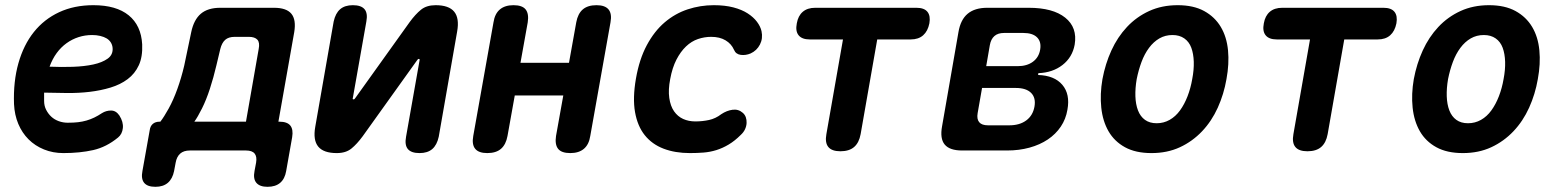

<svg xmlns="http://www.w3.org/2000/svg" viewBox="-20 -580 6040 740"><path d="M440 -135Q456 -110 453.5 -86.5Q451 -63 435 -50Q390 -13 339 -1.5Q288 10 224 10Q184 10 149.5 -4Q115 -18 90 -43Q65 -68 50.5 -102.5Q36 -137 34 -179Q31 -266 51 -336.5Q71 -407 110.5 -456.5Q150 -506 208 -533Q266 -560 340 -560Q428 -560 476 -521Q524 -482 528 -409Q530 -361 515 -328.5Q500 -296 472 -275Q444 -254 406 -242.5Q368 -231 325.5 -226Q283 -221 237.5 -221.5Q192 -222 150 -223V-191Q150 -172 158 -156.5Q166 -141 178 -130Q190 -119 206.5 -113Q223 -107 241 -107Q264 -107 281 -109Q298 -111 313.5 -115.5Q329 -120 343.5 -127Q358 -134 373 -144Q389 -154 408 -154Q427 -154 440 -135ZM171 -323Q216 -321 260.5 -322.5Q305 -324 339.5 -331.5Q374 -339 395 -354Q416 -369 414 -395Q413 -407 407 -416.5Q401 -426 391 -432Q381 -438 366.5 -441.5Q352 -445 335 -445Q308 -445 283 -437Q258 -429 236.5 -413.5Q215 -398 198.5 -375.5Q182 -353 171 -323Z M579 140Q548 140 535.5 124.5Q523 109 529 79L557 -78Q559 -94 569 -102.5Q579 -111 595 -111H598Q612 -129 630 -161.5Q648 -194 663.5 -237Q679 -280 690 -327L717 -456Q727 -504 754 -527Q781 -550 829 -550H1036Q1084 -550 1103 -527Q1122 -504 1114 -456L1053 -111H1057Q1087 -111 1099 -96Q1111 -81 1106 -51L1083 79Q1078 109 1060 124.5Q1042 140 1011 140Q981 140 968 124.5Q955 109 961 79L967 47Q971 24 961.5 12Q952 0 928 0H712Q688 0 674.5 12Q661 24 657 47L651 79Q645 109 627 124.5Q609 140 579 140ZM977 -391Q982 -416 972 -427Q962 -438 939 -438H885Q861 -438 848 -426.5Q835 -415 829 -391L814 -328Q803 -281 789 -238Q775 -195 758.5 -162Q742 -129 729 -111H928Z M1195 -91 1266 -497Q1273 -529 1291 -544.5Q1309 -560 1340 -560Q1372 -560 1385 -544.5Q1398 -529 1392 -497L1340 -203Q1339 -200 1339.5 -198.5Q1340 -197 1343 -197Q1345 -197 1346.5 -198.5Q1348 -200 1350 -203L1559 -495Q1581 -525 1602.5 -542.5Q1624 -560 1659 -560Q1710 -560 1730.5 -535Q1751 -510 1742 -459L1671 -53Q1664 -21 1646 -5.5Q1628 10 1597 10Q1565 10 1552 -5.5Q1539 -21 1545 -53L1597 -347Q1598 -350 1597 -351.5Q1596 -353 1594 -353Q1592 -353 1590.5 -351.5Q1589 -350 1587 -347L1378 -55Q1356 -25 1334.5 -7.5Q1313 10 1278 10Q1227 10 1206.5 -15Q1186 -40 1195 -91Z M1858 10Q1825 10 1811.5 -6.5Q1798 -23 1804 -56L1882 -494Q1887 -527 1906.5 -543.5Q1926 -560 1959 -560Q1993 -560 2006 -543.5Q2019 -527 2014 -494L1986 -338H2173L2201 -494Q2207 -527 2226 -543.5Q2245 -560 2279 -560Q2312 -560 2325.5 -543.5Q2339 -527 2333 -494L2255 -56Q2250 -23 2230.5 -6.5Q2211 10 2178 10Q2144 10 2131 -6.5Q2118 -23 2123 -56L2151 -212H1964L1936 -56Q1930 -23 1911 -6.5Q1892 10 1858 10Z M2431 -277Q2444 -352 2473 -406Q2502 -460 2542 -494Q2582 -528 2630.5 -544Q2679 -560 2731 -560Q2774 -560 2806.5 -551.5Q2839 -543 2861.5 -528.5Q2884 -514 2897.5 -496Q2911 -478 2915 -460Q2921 -432 2909 -408.5Q2897 -385 2873 -374Q2854 -366 2835 -368.5Q2816 -371 2809 -388Q2799 -411 2776.5 -424.5Q2754 -438 2721 -438Q2695 -438 2670 -429.5Q2645 -421 2624 -401Q2603 -381 2587 -350Q2571 -319 2563 -275Q2555 -234 2559.5 -202.5Q2564 -171 2578 -151Q2592 -131 2613 -121.5Q2634 -112 2660 -112Q2687 -112 2712.5 -117.5Q2738 -123 2760 -140Q2781 -154 2803.5 -157Q2826 -160 2843 -145Q2851 -138 2854.5 -128Q2858 -118 2857.5 -106Q2857 -94 2851.5 -82Q2846 -70 2835 -60Q2812 -37 2788.5 -23Q2765 -9 2741 -1.5Q2717 6 2691.5 8Q2666 10 2639 10Q2582 10 2537.5 -7Q2493 -24 2465 -59Q2437 -94 2427.5 -148Q2418 -202 2431 -277Z M3229 -428H3101Q3071 -428 3058 -444Q3045 -460 3051 -490Q3056 -519 3074 -534.5Q3092 -550 3122 -550H3512Q3542 -550 3554.5 -534.5Q3567 -519 3562 -490Q3556 -460 3538 -444Q3520 -428 3490 -428H3361L3297 -63Q3291 -30 3272 -13.5Q3253 3 3219 3Q3186 3 3172.5 -13.5Q3159 -30 3165 -63Z M3688 0Q3640 0 3621 -23Q3602 -46 3611 -94L3674 -456Q3682 -504 3709.5 -527Q3737 -550 3785 -550H3945Q4038 -550 4085.5 -512Q4133 -474 4122 -408Q4113 -359 4075 -329.5Q4037 -300 3982 -298L3981 -291Q4044 -289 4074.5 -253Q4105 -217 4094 -157Q4088 -121 4068.5 -92Q4049 -63 4018.5 -42.5Q3988 -22 3948 -11Q3908 0 3862 0ZM3765 -241 3748 -144Q3744 -121 3754 -109Q3764 -97 3788 -97H3870Q3910 -97 3935.5 -116Q3961 -135 3967 -169Q3973 -203 3954 -222Q3935 -241 3895 -241ZM3850 -453Q3826 -453 3812.5 -441Q3799 -429 3795 -406L3781 -325H3902Q3938 -325 3961 -342Q3984 -359 3989 -389Q3994 -419 3977 -436Q3960 -453 3924 -453Z M4418 10Q4357 10 4316 -12.5Q4275 -35 4252.5 -74Q4230 -113 4224.5 -165Q4219 -217 4229 -275Q4240 -334 4263.5 -385.5Q4287 -437 4323.5 -476Q4360 -515 4409 -537.5Q4458 -560 4519 -560Q4580 -560 4621 -537.5Q4662 -515 4685 -476.5Q4708 -438 4713 -386Q4718 -334 4707 -275Q4697 -217 4673.5 -165Q4650 -113 4613 -74Q4576 -35 4527.5 -12.5Q4479 10 4418 10ZM4438 -105Q4465 -105 4488 -118Q4511 -131 4528 -154.5Q4545 -178 4557 -209Q4569 -240 4575 -275Q4582 -311 4581 -342Q4580 -373 4571.5 -396Q4563 -419 4544.5 -432Q4526 -445 4499 -445Q4471 -445 4448.5 -432Q4426 -419 4408.5 -395.5Q4391 -372 4379.5 -341Q4368 -310 4361 -275Q4355 -240 4356 -209Q4357 -178 4366 -154.5Q4375 -131 4393 -118Q4411 -105 4438 -105Z M5029 -428H4901Q4871 -428 4858 -444Q4845 -460 4851 -490Q4856 -519 4874 -534.5Q4892 -550 4922 -550H5312Q5342 -550 5354.5 -534.5Q5367 -519 5362 -490Q5356 -460 5338 -444Q5320 -428 5290 -428H5161L5097 -63Q5091 -30 5072 -13.5Q5053 3 5019 3Q4986 3 4972.5 -13.5Q4959 -30 4965 -63Z M5618 10Q5557 10 5516 -12.5Q5475 -35 5452.5 -74Q5430 -113 5424.5 -165Q5419 -217 5429 -275Q5440 -334 5463.5 -385.5Q5487 -437 5523.5 -476Q5560 -515 5609 -537.5Q5658 -560 5719 -560Q5780 -560 5821 -537.5Q5862 -515 5885 -476.5Q5908 -438 5913 -386Q5918 -334 5907 -275Q5897 -217 5873.5 -165Q5850 -113 5813 -74Q5776 -35 5727.5 -12.5Q5679 10 5618 10ZM5638 -105Q5665 -105 5688 -118Q5711 -131 5728 -154.5Q5745 -178 5757 -209Q5769 -240 5775 -275Q5782 -311 5781 -342Q5780 -373 5771.5 -396Q5763 -419 5744.5 -432Q5726 -445 5699 -445Q5671 -445 5648.5 -432Q5626 -419 5608.5 -395.5Q5591 -372 5579.5 -341Q5568 -310 5561 -275Q5555 -240 5556 -209Q5557 -178 5566 -154.5Q5575 -131 5593 -118Q5611 -105 5638 -105Z"/></svg>

Font: Maple Mono
Style: Bold Italic
Weight: 700
Italic angle: -10°
Monospace: yes
Designer: subframe7536
Version: Version 7.000